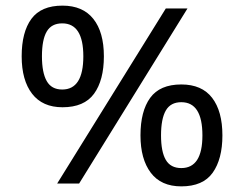

<svg xmlns="http://www.w3.org/2000/svg" viewBox="-20 -652 868 682"><path d="M202 -271Q131 -271 94 -319Q57 -367 57 -452Q57 -538 91.5 -585Q126 -632 202 -632Q274 -632 311.5 -585Q349 -538 349 -452Q349 -367 314 -319Q279 -271 202 -271ZM569 -622H646L261 0H183ZM201 -334Q276 -334 276 -452Q276 -569 201 -569Q163 -569 146 -540Q129 -511 129 -452Q129 -394 146 -364Q163 -334 201 -334ZM624 10Q552 10 515.5 -38.5Q479 -87 479 -171Q479 -257 513.5 -304.5Q548 -352 624 -352Q697 -352 733.5 -304.5Q770 -257 770 -171Q770 -87 735.5 -38.5Q701 10 624 10ZM624 -55Q699 -55 699 -171Q699 -289 624 -289Q586 -289 569 -259.5Q552 -230 552 -171Q552 -113 569 -84Q586 -55 624 -55Z"/></svg>

Font: Noto Sans Bengali UI
Style: Regular
Weight: 400
Designer: Jelle Bosma - Monotype Design Team
Foundry: Monotype Imaging Inc.
Version: Version 2.003; ttfautohint (v1.8.4.7-5d5b)